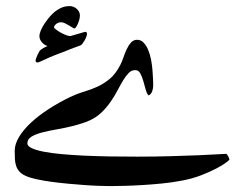

<svg xmlns="http://www.w3.org/2000/svg" viewBox="-20 -466 805 637"><path d="M741.2 63.5Q741.2 64.9 729.5 73.7Q717.8 82.5 696.8 93.5Q675.8 104.5 646.7 115.7Q617.7 127 583 133.3Q552.7 139.2 519 142.6Q485.4 146 453.4 147.9Q421.4 149.9 393.3 150.6Q365.2 151.4 345.7 151.4Q331.5 151.4 309.1 150.6Q286.6 149.9 259.8 147.9Q232.9 146 204.3 143.3Q175.8 140.6 149.2 137Q122.6 133.3 100.3 128.4Q78.1 123.5 64.5 117.2Q51.8 111.3 44.7 103.5Q37.6 95.7 33.9 85.4Q30.3 75.2 29.5 62.5Q28.8 49.8 28.8 34.2Q28.8 12.2 43.2 -11.7Q57.6 -35.6 82.5 -58.8Q107.4 -82 140.9 -103.8Q174.3 -125.5 212.4 -144Q234.9 -154.8 258.1 -161.6Q281.2 -168.5 302.7 -178.2Q324.2 -188 343.8 -204.1Q363.3 -220.2 378.9 -250Q384.3 -260.3 389.2 -274.7Q394 -289.1 400.1 -302.2Q406.2 -315.4 414.6 -324.7Q422.9 -334 434.6 -334Q447.3 -334 456.3 -324.7Q465.3 -315.4 471.4 -301Q477.5 -286.6 481 -268.8Q484.4 -251 485.8 -234.1Q487.3 -217.3 487.8 -203.1Q488.3 -189 488.3 -182.1Q488.3 -178.2 487.5 -173.3Q486.8 -168.5 485.1 -163.6Q483.4 -158.7 480.2 -154.8Q477.1 -150.9 472.7 -149.4Q466.8 -155.8 463.1 -169.7Q459.5 -183.6 455.3 -197.8Q451.2 -211.9 445.3 -222.7Q439.5 -233.4 428.7 -233.4Q416.5 -233.4 407.2 -224.1Q397.9 -214.8 388.9 -200Q379.9 -185.1 370.1 -166.5Q360.4 -147.9 347.7 -129.4Q335 -110.8 317.9 -94Q300.8 -77.1 277.3 -66.4Q264.6 -60.5 251 -56.4Q237.3 -52.2 223.1 -48.3Q195.8 -41.5 168.7 -36.9Q141.6 -32.2 119.9 -26.6Q98.1 -21 84.5 -12.7Q70.8 -4.4 70.8 9.8Q70.8 18.6 85 25.4Q99.1 32.2 124 37.1Q148.9 42 183.1 45.2Q217.3 48.3 257.8 50.3Q298.3 52.2 343.5 53Q388.7 53.7 435.1 53.7Q493.7 53.7 545.9 52.2Q598.1 50.8 637.7 49.1Q677.2 47.4 701.7 45.9Q726.1 44.4 730 44.4Q731.4 44.4 733.4 46.9Q735.4 49.3 737.1 52.5Q738.8 55.7 740 58.8Q741.2 62 741.2 63.5ZM268.6 -353Q268.6 -350.1 266.4 -344Q264.2 -337.9 260.7 -332Q257.3 -326.2 253.7 -321.3Q250 -316.4 247.1 -315.4Q244.1 -314.5 234.9 -311Q225.6 -307.6 213.6 -303Q201.7 -298.3 189 -293.2Q176.3 -288.1 166.5 -284.7Q142.6 -275.4 125.5 -267.1Q108.4 -258.8 104.5 -258.8Q102.1 -258.8 100.1 -260Q98.1 -261.2 98.1 -265.1Q98.1 -267.6 99.9 -272.7Q101.6 -277.8 104 -283Q106.4 -288.1 108.9 -292.5Q111.3 -296.9 112.3 -298.3Q113.8 -299.8 117.2 -302.2Q120.6 -304.7 124.5 -306.9Q128.4 -309.1 132.1 -310.8Q135.7 -312.5 137.7 -313.5Q133.8 -314.5 129.2 -317.1Q124.5 -319.8 120.6 -324Q116.7 -328.1 113.8 -333.5Q110.8 -338.9 110.8 -345.7Q110.8 -354 115.2 -364.5Q119.6 -375 126.2 -385.3Q132.8 -395.5 139.9 -404.3Q147 -413.1 152.8 -418.9Q162.1 -428.2 170.9 -433.6Q179.7 -439 187 -441.7Q194.3 -444.3 200.7 -445.1Q207 -445.8 211.9 -445.8Q217.3 -445.8 223.1 -443.6Q229 -441.4 233.9 -437.3Q238.8 -433.1 241.9 -427.5Q245.1 -421.9 245.1 -415Q245.1 -408.7 243.2 -401.1Q241.2 -393.6 238.3 -387Q235.4 -380.4 232.2 -376Q229 -371.6 227.1 -371.6Q225.1 -371.6 220 -374.8Q214.8 -377.9 208.5 -381.8Q202.1 -385.7 195.3 -388.9Q188.5 -392.1 182.6 -392.1Q172.9 -392.1 166 -386.2Q159.2 -380.4 159.2 -375Q159.2 -373.5 164.8 -368.9Q170.4 -364.3 178.7 -359.4Q187 -354.5 196.3 -350.6Q205.6 -346.7 212.9 -346.2Q218.8 -347.7 226.8 -350.1Q234.9 -352.5 242.4 -354.7Q250 -356.9 255.9 -358.6Q261.7 -360.4 263.2 -360.4Q268.6 -360.4 268.6 -353Z"/></svg>

Font: Scheherazade
Style: Bold
Weight: 700
Version: Version 2.100 (build 932/914)